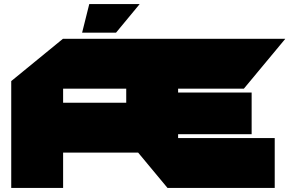

<svg xmlns="http://www.w3.org/2000/svg" viewBox="-20 -920 1416 940"><path d="M35 0V-523L288 -730H289V0ZM289 -173V-417H598L661 -173ZM800 0 598 -243V-244H1325V0ZM598 -244V-486H852V-244ZM289 -486V-730H650L852 -487V-486ZM852 -263V-467H1212V-263ZM852 -486 650 -730H1376V-729L1174 -486ZM382 -760 417 -900H663V-899L548 -760Z"/></svg>

Font: Foldit Thin Black
Style: Regular
Weight: 900
Version: Version 1.003